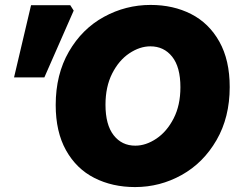

<svg xmlns="http://www.w3.org/2000/svg" viewBox="-20 -746 1011 779"><path d="M206 -320Q206 -444 259.5 -536.5Q313 -629 401.5 -677.5Q490 -726 591 -726Q683 -726 755.5 -689Q828 -652 870 -577Q912 -502 912 -393Q912 -270 858.5 -177.5Q805 -85 717 -36Q629 13 528 13Q436 13 363 -24Q290 -61 248 -136Q206 -211 206 -320ZM712 -392Q712 -474 678.5 -516Q645 -558 590 -558Q547 -558 504.5 -529.5Q462 -501 435 -447.5Q408 -394 408 -321Q408 -240 441 -197.5Q474 -155 529 -155Q572 -155 614.5 -183.5Q657 -212 684.5 -265.5Q712 -319 712 -392ZM106 -725H265L279 -703L160 -432H37Z"/></svg>

Font: Nebula Sans Black
Style: Regular
Weight: 900
Italic angle: -9°
Designer: Paul D. Hunt for Adobe (as Source Sans)
Foundry: Nebula Entertainment & Broadcasting LLC
Version: Version 1.010